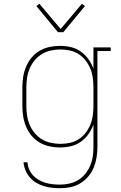

<svg xmlns="http://www.w3.org/2000/svg" viewBox="-20 -770 640 1013"><path d="M296 223Q274 223 252.5 220.5Q231 218 210 211.5Q189 205 170 193.5Q151 182 137 165.5Q123 149 114.5 128.5Q106 108 104 86H125Q126 106 134 124Q142 142 155 156Q168 170 185 179.5Q202 189 220.5 194.5Q239 200 258 202Q277 204 296 204Q321 204 346 198.5Q371 193 392.5 180Q414 167 430 147Q446 127 456 103.5Q466 80 469.5 55Q473 30 473 5V-113Q463 -85 446 -61.5Q429 -38 405.5 -21.5Q382 -5 353.5 1.5Q325 8 296 8Q268 8 240.5 2Q213 -4 189 -18Q165 -32 147 -53.5Q129 -75 118 -101Q107 -127 102.5 -154.5Q98 -182 98 -210V-310Q98 -338 102.5 -365.5Q107 -393 118 -419Q129 -445 147 -466.5Q165 -488 189 -502Q213 -516 240.5 -522Q268 -528 296 -528Q325 -528 353.5 -521.5Q382 -515 405.5 -498.5Q429 -482 446 -458.5Q463 -435 473 -407V-520H564V-501H494V5Q494 33 489.5 60.5Q485 88 474.5 114Q464 140 445.5 161.5Q427 183 403 197.5Q379 212 351.5 217.5Q324 223 296 223ZM299 -11Q324 -11 349 -16.5Q374 -22 395 -35.5Q416 -49 431.5 -69Q447 -89 456.5 -112Q466 -135 469.5 -160Q473 -185 473 -210V-310Q473 -335 469.5 -360Q466 -385 456.5 -408Q447 -431 431.5 -451Q416 -471 395 -484.5Q374 -498 349 -503.5Q324 -509 299 -509Q274 -509 248.5 -503.5Q223 -498 201.5 -485Q180 -472 163.5 -452.5Q147 -433 137 -409.5Q127 -386 123 -360.5Q119 -335 119 -310V-210Q119 -185 123 -159.5Q127 -134 137 -110.5Q147 -87 163.5 -67.5Q180 -48 201.5 -35Q223 -22 248.5 -16.5Q274 -11 299 -11ZM286 -600 172 -738 188 -750 300 -617 412 -750 428 -738 314 -600Z"/></svg>

Font: Iosevka Etoile Thin
Style: Regular
Weight: 100
Designer: Belleve Invis
Foundry: Belleve Invis
Version: Version 22.1.2; ttfautohint (v1.8.4)